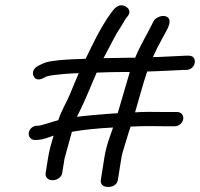

<svg xmlns="http://www.w3.org/2000/svg" viewBox="-20 -681 774 743"><path d="M689 -220C691.4 -235 680.9 -247.5 665.9 -247.5H619.9C593.9 -247.5 562.5 -248.7 526.9 -247.5L502.7 -246.3C506.2 -258.1 513 -281.9 521.6 -312.6C533.2 -353.8 542.2 -383.4 549.6 -404.3C562.4 -405.1 574.3 -405.5 585 -405.5H585.4L690 -410.5H701.7C716.2 -410.5 731 -421.7 733.5 -437.5C734.6 -444.8 734 -452.6 729 -458.4C724.3 -463.7 717.2 -465.5 710.4 -465.5H698.1L593.4 -460.5C586.9 -460.5 580.1 -460.4 571.7 -460.2C581.4 -482.4 594.2 -507.9 609.7 -535.5C628.7 -569.1 641.3 -592 634.4 -607.2C626.8 -622.5 605.9 -620.6 594.3 -615.5C585.8 -611.9 577.6 -605.9 573.5 -597.4C551.7 -552.3 524.2 -509 503 -457.5H475.5L380.5 -455.9C386.1 -466.7 393.2 -480 399.3 -491.2C414.3 -518.8 427.2 -546.8 441.4 -567.5C452.4 -583.4 458.7 -597.2 467.7 -610.4L474.9 -619.2C488.1 -636.5 478 -651.6 460.7 -658.5C444.2 -665.2 427.8 -654.2 419.9 -643.8L412.5 -634.8C387.7 -602.1 361.7 -557.1 332.8 -497.6C322.7 -476.8 315.6 -462.3 311.3 -453.5C231 -451.3 182.8 -447 157.7 -439.6C150.1 -437.4 140.2 -432.6 125.4 -424.9L124.9 -424.6L124.4 -424.3C117.7 -420.1 111.3 -414.1 108.6 -405.9C106.1 -398.3 107.6 -391.1 110.5 -385.5C122.5 -362.5 148 -379 154.1 -382.1L155 -382.6L155.8 -383.2C161.4 -387.2 200.4 -394.8 284.8 -397.9C273.8 -372.9 261.7 -342.6 251 -317.2C235.4 -280.3 219.2 -256.6 205.5 -215.9C179.6 -209.1 137.4 -194.5 130.1 -194.5H123.1C108.7 -194.5 93.9 -183.3 91.4 -167.5C89 -152.6 98.8 -139.5 114.4 -139.5H121.4C135.7 -139.5 152.1 -143.3 171.1 -150.4C177.4 -152.7 181.8 -154.3 187.4 -156.2C178 -122.8 171 -102.2 165.6 -68L156.6 -11C154.2 4 165.3 16.5 183.4 16.5C201.4 16.5 218.4 4 220.7 -11L229.7 -67.4L258.2 -170.9C299.7 -178.5 353.1 -184.3 417.6 -187.6C415.5 -181.5 411.3 -169.7 406.6 -156.5C395.6 -125.7 388.1 -97.9 384.2 -73L370.2 15C369.1 22.2 370.2 30 376.5 35.6C382.4 40.9 390.8 42.5 398.9 42.5C407.5 42.5 417.2 40.6 424.9 34.5C432 28.9 435.2 21.7 436.2 15L450.2 -73C451.4 -80.7 454.2 -91.6 458.7 -105.2C464.8 -123.8 476.8 -167.2 485.5 -191L522 -192.5C554.1 -193.7 584.9 -192.5 611.2 -192.5H657.2C672.2 -192.5 686.7 -205 689 -220ZM482.3 -402.5C472.4 -369.6 449.1 -288.2 435.5 -242.9C422.8 -242.3 406.8 -241.2 392.2 -239.9C363.7 -237.4 316.3 -234 277.6 -228.9C281.6 -237.6 286 -246.7 291.1 -256.2C302.3 -277.3 339 -364.5 354 -400C392.6 -401.6 430.9 -402.5 467 -402.5Z"/></svg>

Font: MewTooHand
Style: BdWideIta
Weight: 400
Designer: Mew Too, Robert Jablonski
Version: Version 0.77